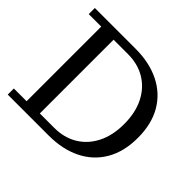

<svg xmlns="http://www.w3.org/2000/svg" viewBox="-160 -874 1066 1066"><g transform="rotate(45 373.0 -341.0)"><path d="M221 0V-52H334Q412 -52 470.5 -87.5Q529 -123 561.5 -188Q594 -253 594 -341Q594 -430 561.5 -495Q529 -560 470.5 -595.5Q412 -631 334 -631H221V-682H343Q451 -682 532 -642Q613 -602 657.5 -526Q702 -450 702 -341Q702 -233 657.5 -156.5Q613 -80 532 -40Q451 0 343 0ZM21 0V-48H121V-634H23V-682H221V0Z"/></g></svg>

Font: Montagu Slab
Style: Regular
Weight: 400
Version: Version 1.000